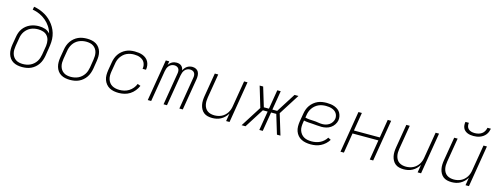

<svg xmlns="http://www.w3.org/2000/svg" viewBox="-19 -1528 6038 2324"><g transform="rotate(15 3000.0 -366.0)"><path d="M250 8Q250 8 250 8Q250 8 250 8H249Q219 8 190 2Q161 -4 136.5 -18.5Q112 -33 95.5 -56Q79 -79 71 -107Q63 -135 63 -165Q63 -195 68 -226L85 -326Q89 -353 98.5 -379.5Q108 -406 124.5 -429.5Q141 -453 164 -471.5Q187 -490 213.5 -501.5Q240 -513 267.5 -518Q295 -523 322 -523Q342 -523 362 -520Q382 -517 400.5 -511Q419 -505 434.5 -494Q450 -483 462 -469Q450 -514 424.5 -552.5Q399 -591 364 -620.5Q329 -650 286.5 -669.5Q244 -689 196 -697L203 -735Q241 -729 276.5 -716Q312 -703 344 -684.5Q376 -666 403.5 -641Q431 -616 452.5 -586.5Q474 -557 489 -523Q504 -489 510.5 -451Q517 -413 514.5 -373.5Q512 -334 505 -294L489 -194Q484 -167 474.5 -140Q465 -113 448.5 -88.5Q432 -64 409 -44.5Q386 -25 359.5 -13Q333 -1 305 3.5Q277 8 250 8ZM250 -30Q273 -30 296.5 -34.5Q320 -39 341.5 -49Q363 -59 382 -75.5Q401 -92 414.5 -112.5Q428 -133 435.5 -155.5Q443 -178 447 -201L465 -310L466 -319Q470 -353 463.5 -385Q457 -417 437 -440.5Q417 -464 386 -474Q355 -484 322 -484Q300 -484 277 -480Q254 -476 232.5 -466.5Q211 -457 192 -441Q173 -425 159.5 -405.5Q146 -386 138 -364Q130 -342 127 -319L110 -219Q106 -195 105.5 -171Q105 -147 111 -124.5Q117 -102 129.5 -83.5Q142 -65 161 -52.5Q180 -40 203 -35Q226 -30 250 -30Z M850 8Q850 8 850 8Q850 8 850 8H849Q819 8 790 2Q761 -4 736.5 -18.5Q712 -33 695.5 -56Q679 -79 671 -107Q663 -135 663 -165Q663 -195 668 -226L685 -326Q689 -353 698.5 -380Q708 -407 724.5 -431.5Q741 -456 764 -475.5Q787 -495 813.5 -507Q840 -519 868 -523.5Q896 -528 924 -528Q924 -528 924 -528Q924 -528 924 -528Q954 -528 983.5 -522Q1013 -516 1037 -501.5Q1061 -487 1078 -464Q1095 -441 1103 -413Q1111 -385 1110.5 -355Q1110 -325 1105 -294L1089 -194Q1084 -167 1074.5 -140Q1065 -113 1048.5 -88.5Q1032 -64 1009 -44.5Q986 -25 959.5 -13Q933 -1 905 3.5Q877 8 850 8ZM850 -30Q873 -30 896.5 -34.5Q920 -39 941.5 -49Q963 -59 982 -75.5Q1001 -92 1014.5 -112.5Q1028 -133 1035.5 -155.5Q1043 -178 1047 -201L1063 -301Q1067 -325 1067.5 -349Q1068 -373 1062.5 -395.5Q1057 -418 1044 -436.5Q1031 -455 1012.5 -467.5Q994 -480 970.5 -485Q947 -490 923 -490Q900 -490 877 -485.5Q854 -481 832 -471Q810 -461 791 -444.5Q772 -428 759 -407.5Q746 -387 738 -364.5Q730 -342 727 -319L710 -219Q706 -195 705.5 -171Q705 -147 711 -124.5Q717 -102 729.5 -83.5Q742 -65 761 -52.5Q780 -40 803 -35Q826 -30 850 -30Z M1461 8Q1430 8 1400 2.5Q1370 -3 1344.5 -17Q1319 -31 1300.5 -54Q1282 -77 1272.5 -105Q1263 -133 1263 -163.5Q1263 -194 1268 -226L1285 -326Q1289 -353 1298.5 -380Q1308 -407 1324 -431Q1340 -455 1363 -474.5Q1386 -494 1412.5 -506.5Q1439 -519 1466.5 -523.5Q1494 -528 1521 -528Q1548 -528 1573.5 -524.5Q1599 -521 1622 -512Q1645 -503 1664 -487.5Q1683 -472 1694.5 -450.5Q1706 -429 1709.5 -403.5Q1713 -378 1709 -352Q1709 -351 1708.5 -350Q1708 -349 1708 -349H1666Q1666 -349 1666 -349.5Q1666 -350 1666 -351Q1670 -371 1667 -391Q1664 -411 1655.5 -428Q1647 -445 1632 -457Q1617 -469 1599.5 -476.5Q1582 -484 1562 -487Q1542 -490 1521 -490Q1499 -490 1476 -485.5Q1453 -481 1431 -471Q1409 -461 1390.5 -444Q1372 -427 1358.5 -407Q1345 -387 1337.5 -364.5Q1330 -342 1327 -319L1310 -219Q1306 -194 1306 -169.5Q1306 -145 1313 -122.5Q1320 -100 1334 -81.5Q1348 -63 1368 -51.5Q1388 -40 1412 -35Q1436 -30 1461 -30Q1490 -30 1520 -37Q1550 -44 1577 -61Q1604 -78 1624.5 -103Q1645 -128 1656 -157L1694 -143Q1680 -110 1655.5 -79.5Q1631 -49 1599.5 -29Q1568 -9 1532 -0.5Q1496 8 1461 8Z M1824 0 1911 -520H1954L1946 -473Q1954 -486 1965 -496.5Q1976 -507 1989.5 -514.5Q2003 -522 2017 -525Q2031 -528 2046 -528Q2046 -528 2046 -528Q2046 -528 2046 -528Q2062 -528 2078 -523.5Q2094 -519 2105.5 -509Q2117 -499 2124 -484.5Q2131 -470 2133 -454Q2140 -470 2151.5 -484.5Q2163 -499 2178 -509Q2193 -519 2210 -523.5Q2227 -528 2243 -528Q2243 -528 2243 -528Q2243 -528 2243 -528Q2267 -528 2288 -518Q2309 -508 2319.5 -488.5Q2330 -469 2331.5 -445Q2333 -421 2329 -397L2263 0H2220L2287 -404Q2290 -420 2288.5 -436.5Q2287 -453 2278.5 -465.5Q2270 -478 2255.5 -484Q2241 -490 2224 -490Q2206 -490 2188 -482Q2170 -474 2158 -459Q2146 -444 2139.5 -426Q2133 -408 2130 -390L2065 0H2022L2089 -404Q2092 -420 2090.5 -436.5Q2089 -453 2080.5 -465.5Q2072 -478 2057.5 -484Q2043 -490 2027 -490Q2009 -490 1991 -482Q1973 -474 1960.5 -459Q1948 -444 1941.5 -426Q1935 -408 1932 -390L1867 0Z M2632 8Q2603 8 2575.5 1.5Q2548 -5 2527 -21.5Q2506 -38 2493 -62Q2480 -86 2474.5 -113Q2469 -140 2470 -168.5Q2471 -197 2476 -226L2525 -520H2568L2518 -219Q2514 -196 2513.5 -172.5Q2513 -149 2518 -126.5Q2523 -104 2534.5 -85Q2546 -66 2564 -53.5Q2582 -41 2604.5 -35.5Q2627 -30 2651 -30Q2672 -30 2694.5 -34.5Q2717 -39 2738 -49Q2759 -59 2777 -75.5Q2795 -92 2807.5 -111.5Q2820 -131 2827.5 -153Q2835 -175 2838 -197L2892 -520H2935L2849 0H2806L2822 -98Q2807 -73 2786 -52Q2765 -31 2739.5 -17Q2714 -3 2686.5 2.5Q2659 8 2632 8Z M3000 0 3165 -260 3087 -520H3131L3204 -279H3268L3308 -520H3351L3311 -279H3371L3524 -520H3573L3408 -260L3487 0H3443L3370 -241H3305L3265 0H3222L3262 -241H3202L3049 0Z M3867 8Q3836 8 3805.5 2.5Q3775 -3 3748.5 -16.5Q3722 -30 3703 -52.5Q3684 -75 3674 -103Q3664 -131 3663.5 -162.5Q3663 -194 3668 -226L3685 -326Q3689 -353 3698.5 -380.5Q3708 -408 3725 -432.5Q3742 -457 3765.5 -476.5Q3789 -496 3816 -508Q3843 -520 3871.5 -524Q3900 -528 3927 -528Q3953 -528 3978 -524.5Q4003 -521 4025.5 -512.5Q4048 -504 4067.5 -490Q4087 -476 4099 -455.5Q4111 -435 4116 -410.5Q4121 -386 4117 -360Q4112 -332 4094.5 -305.5Q4077 -279 4051.5 -262Q4026 -245 3996.5 -238Q3967 -231 3938 -231Q3910 -231 3882 -234Q3854 -237 3826 -238.5Q3798 -240 3770 -242Q3742 -244 3715 -250L3710 -219Q3706 -194 3706 -169Q3706 -144 3714 -121.5Q3722 -99 3737 -80.5Q3752 -62 3772.5 -50.5Q3793 -39 3817.5 -34.5Q3842 -30 3867 -30Q3893 -30 3919.5 -35Q3946 -40 3971 -52Q3996 -64 4017 -83Q4038 -102 4053 -126L4088 -108Q4071 -80 4046 -57Q4021 -34 3991.5 -19Q3962 -4 3930 2Q3898 8 3867 8ZM3940 -266Q3962 -266 3984 -272Q4006 -278 4025.5 -291Q4045 -304 4058 -324Q4071 -344 4075 -366Q4078 -385 4074 -403.5Q4070 -422 4060 -437Q4050 -452 4035 -462.5Q4020 -473 4002.5 -479Q3985 -485 3966 -487.5Q3947 -490 3927 -490Q3904 -490 3880.5 -486Q3857 -482 3835 -472Q3813 -462 3793.5 -445.5Q3774 -429 3760 -408.5Q3746 -388 3738 -365Q3730 -342 3727 -319L3722 -289Q3748 -282 3775.5 -280Q3803 -278 3830.5 -277Q3858 -276 3885 -271Q3912 -266 3940 -266Z M4239 0 4325 -520H4368L4330 -290H4654L4692 -520H4735L4649 0H4606L4647 -251H4323L4282 0Z M5032 8Q5003 8 4975.5 1.5Q4948 -5 4927 -21.5Q4906 -38 4893 -62Q4880 -86 4874.5 -113Q4869 -140 4870 -168.5Q4871 -197 4876 -226L4925 -520H4968L4918 -219Q4914 -196 4913.5 -172.5Q4913 -149 4918 -126.5Q4923 -104 4934.5 -85Q4946 -66 4964 -53.5Q4982 -41 5004.5 -35.5Q5027 -30 5051 -30Q5072 -30 5094.5 -34.5Q5117 -39 5138 -49Q5159 -59 5177 -75.5Q5195 -92 5207.5 -111.5Q5220 -131 5227.5 -153Q5235 -175 5238 -197L5292 -520H5335L5249 0H5206L5222 -98Q5207 -73 5186 -52Q5165 -31 5139.5 -17Q5114 -3 5086.5 2.5Q5059 8 5032 8Z M5632 8Q5603 8 5575.5 1.5Q5548 -5 5527 -21.5Q5506 -38 5493 -62Q5480 -86 5474.5 -113Q5469 -140 5470 -168.5Q5471 -197 5476 -226L5525 -520H5568L5518 -219Q5514 -196 5513.5 -172.5Q5513 -149 5518 -126.5Q5523 -104 5534.5 -85Q5546 -66 5564 -53.5Q5582 -41 5604.5 -35.5Q5627 -30 5651 -30Q5672 -30 5694.5 -34.5Q5717 -39 5738 -49Q5759 -59 5777 -75.5Q5795 -92 5807.5 -111.5Q5820 -131 5827.5 -153Q5835 -175 5838 -197L5892 -520H5935L5849 0H5806L5822 -98Q5807 -73 5786 -52Q5765 -31 5739.5 -17Q5714 -3 5686.5 2.5Q5659 8 5632 8ZM5743 -600Q5723 -600 5703.5 -603Q5684 -606 5666.5 -613.5Q5649 -621 5635 -633.5Q5621 -646 5613.5 -663Q5606 -680 5604.5 -700Q5603 -720 5607 -740H5650Q5646 -718 5651 -697Q5656 -676 5671 -662.5Q5686 -649 5706.5 -643.5Q5727 -638 5749 -638Q5771 -638 5794 -643.5Q5817 -649 5836.5 -662.5Q5856 -676 5867.5 -697Q5879 -718 5883 -740H5926Q5922 -720 5914.5 -700Q5907 -680 5893.5 -663Q5880 -646 5862 -633.5Q5844 -621 5824 -613.5Q5804 -606 5783.5 -603Q5763 -600 5743 -600Z"/></g></svg>

Font: Iosevka SS04 XLt Ex
Style: Italic
Weight: 200
Width: 7
Italic angle: -9°
Monospace: yes
Designer: Belleve Invis
Foundry: Belleve Invis
Version: Version 19.0.0; ttfautohint (v1.8.4)